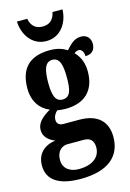

<svg xmlns="http://www.w3.org/2000/svg" viewBox="-153 -832 769 1137"><g transform="rotate(-15 232.0 -264.0)"><path d="M211 -606C302 -606 349 -688 350 -763H289C279 -715 252 -695 211 -695C172 -695 143 -715 134 -763H71C73 -688 120 -606 211 -606ZM196 235C365 235 446 162 446 44C446 -49 391 -106 276 -106H180C158 -106 140 -116 140 -141C140 -165 155 -186 167 -194C177 -191 203 -189 215 -189C343 -189 400 -262 400 -369C400 -429 378 -467 352 -494C359 -499 368 -505 381 -505C393 -505 410 -491 410 -460C456 -460 471 -489 471 -521C471 -552 451 -579 414 -579C370 -579 345 -549 319 -521C289 -539 259 -549 215 -549C86 -549 28 -482 28 -364C28 -283 69 -230 124 -209C75 -180 40 -150 40 -106C40 -59 76 -37 108 -23C39 -15 -7 29 -7 99C-7 187 60 235 196 235ZM213 -247C167 -247 156 -294 156 -364C156 -438 167 -490 214 -490C261 -490 271 -440 271 -365C271 -293 262 -247 213 -247ZM199 176C146 176 105 148 105 96C105 35 144 16 171 16H273C313 16 332 38 332 78C332 137 285 176 199 176Z"/></g></svg>

Font: Noto Serif Thai ExtraCondensed ExtraBold
Style: Regular
Weight: 800
Width: 2
Designer: Monotype Design Team
Foundry: Monotype Imaging Inc.
Version: Version 2.002